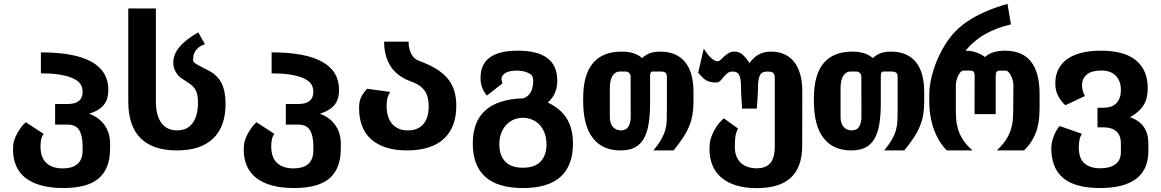

<svg xmlns="http://www.w3.org/2000/svg" viewBox="-20 -785 6061 1002"><path d="M310.5 196.3Q244.1 196.3 194.8 182.6Q145.5 168.9 112.8 143.3Q80.1 117.7 64 80.3Q47.9 43 47.9 -4.4Q47.9 -17.6 49.1 -28.8Q50.3 -40 53.2 -50.3Q56.2 -60.5 60.8 -70.8Q65.4 -81.1 71.8 -92.3Q82.5 -110.8 93.3 -124.8Q104 -138.7 114.7 -147L207.5 -86.4Q203.1 -79.6 200 -73.5Q196.8 -67.4 195.3 -60.1Q191.4 -43.5 191.4 -22Q191.4 37.1 221.9 65.4Q252.4 93.8 308.1 93.8Q332 93.8 351.1 88.4Q370.1 83 383.8 71.3Q397 60.1 404.1 42.5Q411.1 24.9 411.1 0V-22.9Q411.1 -77.1 393.3 -106Q375.5 -134.8 332.5 -134.8H267.6V-242.2H332.5Q411.1 -242.2 411.1 -306.2Q411.1 -331.1 397.9 -348.9Q384.8 -366.7 353.5 -379.4Q325.7 -390.6 285.4 -396.5Q245.1 -402.3 193.4 -402.3V-511.7Q545.4 -511.7 545.4 -315.4Q545.4 -292 540 -272.9Q534.7 -253.9 522.7 -238.8Q510.7 -223.6 491.7 -211.9Q472.7 -200.2 445.3 -191.4Q497.6 -172.4 526.6 -130.9Q555.7 -89.4 554.7 -28.3L554.2 0Q552.2 97.7 493.9 147Q435.5 196.3 310.5 196.3Z M903.3 0Q776.9 0 713.1 -64.2Q649.4 -128.4 649.4 -256.3V-740.7H793.5V-256.3Q793.5 -217.8 801.3 -189.2Q809.1 -160.6 823.5 -141.8Q837.9 -123 858.2 -113.8Q878.4 -104.5 903.8 -104.5Q957 -104.5 985.1 -142.6Q1013.2 -180.7 1013.2 -250.5Q1013.2 -273.4 1009.8 -289.6Q1006.3 -305.7 999.3 -317.9Q992.2 -330.1 981 -339.4Q969.7 -348.6 954.6 -358.4Q939.9 -367.7 925 -377.9Q910.2 -388.2 898.9 -406.7Q890.6 -419.9 887.5 -433.1Q884.3 -446.3 884.3 -459Q884.3 -500 915.5 -538.6Q946.8 -577.1 1014.6 -616.2L1049.3 -554.7Q1027.3 -546.4 1015.6 -536.6Q1003.9 -526.9 997.6 -515.6Q991.2 -504.4 989.5 -492.7Q987.8 -481 987.8 -469.7Q987.8 -463.9 994.6 -458Q1001.5 -452.1 1012.7 -445.8Q1020 -441.9 1028.6 -437.3Q1037.1 -432.6 1045.2 -428.7Q1053.2 -424.8 1059.6 -421.6Q1065.9 -418.5 1068.4 -417Q1113.3 -394 1135.3 -352.5Q1157.2 -311 1157.2 -243.2Q1157.2 -185.5 1141.6 -140.4Q1126 -95.2 1094.2 -64Q1062.5 -32.7 1014.9 -16.4Q967.3 0 903.3 0Z M1514.6 196.3Q1448.2 196.3 1398.9 182.6Q1349.6 168.9 1316.9 143.3Q1284.2 117.7 1268.1 80.3Q1252 43 1252 -4.4Q1252 -17.6 1253.2 -28.8Q1254.4 -40 1257.3 -50.3Q1260.3 -60.5 1264.9 -70.8Q1269.5 -81.1 1275.9 -92.3Q1286.6 -110.8 1297.4 -124.8Q1308.1 -138.7 1318.8 -147L1411.6 -86.4Q1407.2 -79.6 1404.1 -73.5Q1400.9 -67.4 1399.4 -60.1Q1395.5 -43.5 1395.5 -22Q1395.5 37.1 1426 65.4Q1456.5 93.8 1512.2 93.8Q1536.1 93.8 1555.2 88.4Q1574.2 83 1587.9 71.3Q1601.1 60.1 1608.2 42.5Q1615.2 24.9 1615.2 0V-22.9Q1615.2 -77.1 1597.4 -106Q1579.6 -134.8 1536.6 -134.8H1471.7V-242.2H1536.6Q1615.2 -242.2 1615.2 -306.2Q1615.2 -331.1 1602.1 -348.9Q1588.9 -366.7 1557.6 -379.4Q1529.8 -390.6 1489.5 -396.5Q1449.2 -402.3 1397.5 -402.3V-511.7Q1749.5 -511.7 1749.5 -315.4Q1749.5 -292 1744.1 -272.9Q1738.8 -253.9 1726.8 -238.8Q1714.8 -223.6 1695.8 -211.9Q1676.8 -200.2 1649.4 -191.4Q1701.7 -172.4 1730.7 -130.9Q1759.8 -89.4 1758.8 -28.3L1758.3 0Q1756.3 97.7 1698 147Q1639.6 196.3 1514.6 196.3Z M2104.5 0Q2042.5 0 1995.6 -14.9Q1948.7 -29.8 1917.2 -57.9Q1885.7 -85.9 1869.9 -126.7Q1854 -167.5 1854 -219.2Q1854 -235.4 1855.7 -248Q1857.4 -260.7 1862.3 -272.5Q1867.2 -284.2 1875 -295.9Q1882.8 -307.6 1895.5 -321.8L2016.1 -305.2Q2006.3 -289.6 2002 -273.4Q1997.6 -257.3 1997.6 -233.9Q1997.6 -171.4 2026.9 -137.9Q2056.2 -104.5 2108.9 -104.5Q2160.6 -104.5 2189 -137Q2217.3 -169.4 2217.3 -231Q2217.3 -280.8 2197.3 -310.1Q2177.2 -339.4 2137.2 -355H2137.7Q2056.6 -382.3 2020.8 -435.5Q1984.9 -488.8 1984.4 -567.4H2112.3Q2112.3 -545.9 2116.7 -529.3Q2121.1 -512.7 2128.4 -500.2Q2135.7 -487.8 2145.3 -479.7Q2154.8 -471.7 2165.5 -467.8L2165 -468.3Q2216.8 -449.2 2253.9 -427Q2291 -404.8 2314.9 -376.7Q2338.9 -348.6 2350.1 -313.2Q2361.3 -277.8 2361.3 -232.4Q2361.3 -178.2 2345.5 -135Q2329.6 -91.8 2297.6 -61.8Q2265.6 -31.7 2217.3 -15.9Q2168.9 0 2104.5 0Z M2709 196.3Q2577.6 196.3 2512.5 137.7Q2447.3 79.1 2447.3 -36.1Q2447.3 -151.4 2513.7 -209.7Q2580.1 -268.1 2711.9 -272Q2722.7 -276.4 2732.2 -283.2Q2741.7 -290 2748.5 -301.8Q2754.9 -312.5 2758.8 -328.4Q2762.7 -344.2 2762.7 -361.3Q2762.7 -370.6 2761.2 -377.4Q2759.8 -384.3 2756.6 -389.4Q2753.4 -394.5 2748 -398.2Q2742.7 -401.9 2735.4 -405.3Q2721.2 -411.6 2706.1 -414.1Q2690.9 -416.5 2675.3 -416.5Q2641.6 -416.5 2620.6 -405.8Q2611.3 -400.9 2604.2 -392.6Q2597.2 -384.3 2597.2 -372.1L2601.6 -349.1L2520.5 -286.1Q2511.2 -298.3 2505.1 -309.1Q2499 -319.8 2495.1 -331.5Q2491.2 -342.8 2489.5 -353.8Q2487.8 -364.7 2487.8 -378.9Q2487.8 -520.5 2681.6 -520.5Q2784.7 -520.5 2836.4 -481.9Q2888.2 -443.4 2888.2 -364.7Q2888.2 -329.6 2876.7 -301.5Q2865.2 -273.4 2838.9 -250Q2907.2 -217.3 2938.7 -165Q2970.2 -112.8 2970.2 -35.6Q2970.2 79.1 2905.3 137.7Q2840.3 196.3 2709 196.3ZM2709 90.3Q2770.5 90.3 2801.3 57.9Q2832 25.4 2832 -31.2Q2832 -65.9 2821.5 -92.3Q2811 -118.7 2793.7 -136Q2776.4 -153.3 2754.2 -161.9Q2731.9 -170.4 2709 -170.4Q2686 -170.4 2663.8 -161.9Q2641.6 -153.3 2624.3 -135.7Q2606.9 -118.2 2596.4 -92Q2585.9 -65.9 2585.9 -31.2Q2585.9 25.4 2616.5 57.9Q2647 90.3 2709 90.3Z M3217.8 0Q3123.5 0 3073.5 -64.9Q3023.4 -129.9 3023.4 -258.3V-272.5Q3023.4 -394 3073.7 -454.8Q3124 -515.6 3223.6 -515.6Q3258.8 -515.6 3284.7 -507.6Q3310.5 -499.5 3331.1 -481.9Q3340.3 -490.2 3349.9 -496.6Q3359.4 -502.9 3370.6 -507.1Q3381.8 -511.2 3395.3 -513.4Q3408.7 -515.6 3425.8 -515.6Q3509.8 -515.6 3554.4 -462.4Q3599.1 -409.2 3599.1 -302.7V-257.3Q3599.1 -219.2 3594 -187.5Q3588.9 -155.8 3576.7 -126.5Q3564.5 -96.7 3544.4 -66.2Q3524.4 -35.6 3495.1 0H3390.1Q3416.5 -32.2 3430.7 -57.1Q3444.8 -82 3451.7 -106Q3458.5 -129.9 3459.5 -156.5Q3460.4 -183.1 3460.4 -218.8V-384.3Q3460.4 -399.9 3452.4 -405.8Q3444.3 -411.6 3430.2 -411.6H3383.8Q3378.4 -411.6 3375.5 -405.3Q3372.6 -398.9 3372.6 -391.6V-246.1Q3372.6 -184.1 3365 -138.2Q3357.4 -92.3 3339.8 -61.5Q3322.3 -30.8 3293 -15.4Q3263.7 0 3217.8 0ZM3220.2 -104.5Q3246.6 -104.5 3258.8 -123Q3271 -141.6 3271.5 -173.8L3271 -384.3Q3271 -397.5 3262.7 -404.8Q3254.9 -411.6 3248 -411.6H3214.8Q3201.2 -411.6 3191.2 -404.8Q3181.2 -397.9 3174.8 -386.2Q3168.5 -374.5 3165.5 -358.9Q3162.6 -343.3 3162.6 -325.7V-174.8Q3162.6 -139.6 3179.2 -122.1Q3195.8 -104.5 3220.2 -104.5Z M3929.2 196.8Q3868.2 196.8 3822 182.6Q3775.9 168.5 3744.9 142.1Q3713.9 115.7 3698.2 77.9Q3682.6 40 3682.6 -7.8Q3682.6 -36.6 3688.2 -57.9Q3693.8 -79.1 3705.1 -100.1Q3716.3 -122.1 3729.5 -138.4Q3742.7 -154.8 3757.8 -167.5L3831.5 -114.3Q3819.3 -89.4 3817.1 -66.4Q3814.9 -43.5 3814.9 -17.6Q3814.9 10.3 3823.5 31.2Q3832 52.2 3847.2 65.9Q3862.3 79.6 3883.1 86.4Q3903.8 93.3 3928.2 93.3Q3977.1 93.3 4000.2 65.9Q4023.4 38.6 4023.4 -21.5V-374.5Q4023.4 -397.9 4014.6 -405.3Q4009.8 -409.2 4001.7 -410.4Q3993.7 -411.6 3985.8 -411.6Q3970.2 -411.6 3959.2 -406.5Q3948.2 -401.4 3942.4 -383.3Q3937.5 -369.1 3936.3 -348.6Q3935.1 -328.1 3935.1 -301.3L3929.7 -218.3H3852.5L3847.7 -301.3Q3847.7 -327.6 3846.7 -348.1Q3845.7 -368.7 3841.8 -382.8Q3837.4 -398.4 3827.9 -405Q3818.4 -411.6 3804.2 -411.6Q3786.6 -411.6 3776.1 -403.1Q3765.6 -394.5 3756.3 -383.3Q3748.5 -374 3743.9 -368.4Q3739.3 -362.8 3735.1 -359.6Q3731 -356.4 3726.3 -355.5Q3721.7 -354.5 3714.4 -354.5Q3702.6 -354.5 3690.4 -356.7Q3678.2 -358.9 3667.5 -364.7Q3656.7 -370.6 3646.5 -380.6Q3636.2 -390.6 3623.5 -405.3L3652.8 -531.2Q3658.7 -521 3668 -508.5Q3677.2 -496.1 3685.5 -487.8Q3695.3 -478 3705.3 -471.7Q3715.3 -465.3 3724.1 -465.3Q3732.9 -465.3 3740.7 -473.1Q3749 -481 3759.3 -490.5Q3769.5 -500 3782.7 -507.8Q3794.9 -515.6 3812.5 -515.6Q3838.4 -515.6 3856.2 -499.3Q3874 -482.9 3891.1 -456.1Q3914.1 -486.8 3940.4 -501.2Q3966.8 -515.6 4005.4 -515.6Q4041.5 -515.6 4071.3 -502.9Q4101.1 -490.2 4122.3 -464.6Q4143.6 -439 4155.3 -400.1Q4167 -361.3 4167 -308.6L4166.5 -22.9Q4166 87.4 4107.4 142.1Q4048.8 196.8 3929.2 196.8Z M4421.9 0Q4327.6 0 4277.6 -64.9Q4227.5 -129.9 4227.5 -258.3V-272.5Q4227.5 -394 4277.8 -454.8Q4328.1 -515.6 4427.7 -515.6Q4462.9 -515.6 4488.8 -507.6Q4514.6 -499.5 4535.2 -481.9Q4544.4 -490.2 4554 -496.6Q4563.5 -502.9 4574.7 -507.1Q4585.9 -511.2 4599.4 -513.4Q4612.8 -515.6 4629.9 -515.6Q4713.9 -515.6 4758.5 -462.4Q4803.2 -409.2 4803.2 -302.7V-257.3Q4803.2 -219.2 4798.1 -187.5Q4793 -155.8 4780.8 -126.5Q4768.6 -96.7 4748.5 -66.2Q4728.5 -35.6 4699.2 0H4594.2Q4620.6 -32.2 4634.8 -57.1Q4648.9 -82 4655.8 -106Q4662.6 -129.9 4663.6 -156.5Q4664.6 -183.1 4664.6 -218.8V-384.3Q4664.6 -399.9 4656.5 -405.8Q4648.4 -411.6 4634.3 -411.6H4587.9Q4582.5 -411.6 4579.6 -405.3Q4576.7 -398.9 4576.7 -391.6V-246.1Q4576.7 -184.1 4569.1 -138.2Q4561.5 -92.3 4543.9 -61.5Q4526.4 -30.8 4497.1 -15.4Q4467.8 0 4421.9 0ZM4424.3 -104.5Q4450.7 -104.5 4462.9 -123Q4475.1 -141.6 4475.6 -173.8L4475.1 -384.3Q4475.1 -397.5 4466.8 -404.8Q4459 -411.6 4452.1 -411.6H4418.9Q4405.3 -411.6 4395.3 -404.8Q4385.3 -397.9 4378.9 -386.2Q4372.6 -374.5 4369.6 -358.9Q4366.7 -343.3 4366.7 -325.7V-174.8Q4366.7 -139.6 4383.3 -122.1Q4399.9 -104.5 4424.3 -104.5Z M4921.4 0Q4893.6 -27.8 4875.7 -61Q4857.9 -94.2 4847.7 -127.9Q4837.4 -161.6 4833.5 -193.4Q4829.6 -225.1 4829.6 -250V-292.5Q4829.6 -321.3 4835.4 -354.5Q4841.3 -387.7 4852.3 -422.1Q4863.3 -456.5 4878.9 -490.2Q4894.5 -523.9 4913.6 -554.2Q4936 -589.8 4964.4 -619.6Q4992.7 -649.4 5031 -675Q5069.3 -700.7 5119.9 -722.9Q5170.4 -745.1 5237.8 -765.1L5255.9 -657.7Q5183.1 -641.1 5123.8 -608.2Q5064.5 -575.2 5018.6 -520.5Q5049.3 -520.5 5075.9 -511Q5102.5 -501.5 5120.1 -487.3Q5139.6 -504.9 5166 -512.7Q5192.4 -520.5 5224.6 -520.5Q5315.9 -520.5 5360.6 -463.4Q5405.3 -406.2 5405.3 -293.9V-228.5Q5405.3 -199.2 5403.1 -170.7Q5400.9 -142.1 5392.6 -113.3Q5384.3 -84 5368.2 -55.9Q5352.1 -27.8 5324.2 0H5182.1Q5211.9 -27.8 5229 -54.2Q5246.1 -80.6 5254.9 -106.9Q5263.2 -132.3 5265.4 -157Q5267.6 -181.6 5267.6 -205.6L5268.6 -341.8Q5268.6 -351.6 5265.4 -364.5Q5262.2 -377.4 5256.8 -388.7Q5251 -400.9 5243.4 -408.7Q5235.8 -416.5 5227.5 -416.5H5196.3Q5186.5 -416.5 5181.4 -410.6Q5176.3 -404.8 5176.3 -384.8V-189.5H5065.9L5066.4 -387.2Q5066.4 -397 5064.7 -402.8Q5063 -408.7 5060.1 -411.6Q5056.6 -414.6 5052 -415.5Q5047.4 -416.5 5041.5 -416.5H5007.8Q4999.5 -416.5 4992.4 -408.4Q4985.4 -400.4 4980 -388.7Q4974.6 -377 4971.4 -364Q4968.3 -351.1 4968.3 -341.8V-217.8Q4968.3 -189.9 4970 -163.6Q4971.7 -137.2 4980 -109.9Q4988.3 -82.5 5005.9 -55.2Q5023.4 -27.8 5055.7 0H4921.4Z M5720.7 196.3Q5591.3 196.3 5529.1 144.5Q5466.8 92.8 5466.3 -10.7Q5466.3 -22.5 5469 -37.4Q5471.7 -52.2 5477.1 -68.4Q5482.4 -83.5 5490.5 -99.1Q5498.5 -114.7 5509.8 -127.4L5626 -86.9Q5615.2 -68.4 5612.5 -48.6Q5609.9 -28.8 5609.9 -16.1Q5609.9 42 5639.6 67.6Q5669.4 93.3 5722.2 93.3Q5771.5 93.3 5800.5 72.5Q5829.6 51.8 5829.6 8.8V-36.1Q5829.6 -79.1 5805.4 -99.9Q5781.2 -120.6 5738.3 -120.6H5707.5V-222.7H5738.3Q5758.8 -222.7 5775.4 -227.8Q5792 -232.9 5804.2 -244.6Q5815.9 -255.9 5822.8 -273.2Q5829.6 -290.5 5829.6 -315.4Q5829.6 -340.3 5822.3 -359.1Q5814.9 -377.9 5801.8 -391.1Q5788.6 -403.8 5770.5 -410.4Q5752.4 -417 5726.1 -417Q5704.1 -417 5685.8 -412.4Q5667.5 -407.7 5654.5 -398.2Q5641.6 -388.7 5634.3 -374Q5627 -359.4 5627 -339.4Q5627 -324.7 5630.9 -310.5Q5634.8 -296.4 5641.6 -283.7L5540 -235.8Q5531.2 -243.2 5521.5 -255.1Q5511.7 -267.1 5503.9 -281.2Q5495.6 -295.9 5491.5 -312.3Q5487.3 -328.6 5487.3 -350.1Q5487.3 -389.6 5502.2 -421.1Q5517.1 -452.6 5546.9 -474.9Q5576.7 -497.1 5621.3 -508.8Q5666 -520.5 5725.1 -520.5Q5848.1 -520.5 5908.9 -469.7Q5969.7 -418.9 5969.7 -325.2Q5969.7 -299.8 5965.1 -278.6Q5960.4 -257.3 5949.5 -238.8Q5938.5 -220.2 5920.9 -204.1Q5903.3 -188 5877.4 -173.3Q5926.3 -156.2 5949.7 -122.1Q5973.1 -87.9 5973.1 -34.7V2Q5973.1 99.6 5909.7 147.9Q5846.2 196.3 5720.7 196.3Z"/></svg>

Font: Hack
Style: Bold
Weight: 700
Monospace: yes
Designer: Christopher Simpkins
Foundry: Christopher Simpkins
Version: Version 2.017